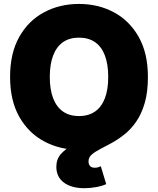

<svg xmlns="http://www.w3.org/2000/svg" viewBox="-20 -758 811 985"><path d="M385.3 10.3Q286.1 10.3 205.8 -33Q125.5 -76.2 78.6 -159.4Q31.7 -242.7 31.7 -363.3Q31.7 -484.9 78.6 -568.4Q125.5 -651.9 205.8 -694.8Q286.1 -737.8 385.3 -737.8Q484.4 -737.8 564.5 -694.8Q644.5 -651.9 691.7 -568.4Q738.8 -484.9 738.8 -363.3Q738.8 -242.2 691.7 -158.9Q644.5 -75.7 564.5 -32.7Q484.4 10.3 385.3 10.3ZM385.3 -162.6Q434.1 -162.6 467.5 -185.8Q501 -209 518.1 -253.9Q535.2 -298.8 535.2 -363.3Q535.2 -428.2 518.1 -473.4Q501 -518.6 467.5 -541.7Q434.1 -564.9 385.3 -564.9Q336.4 -564.9 303.2 -541.7Q270 -518.6 252.7 -473.4Q235.4 -428.2 235.4 -363.3Q235.4 -298.8 252.7 -253.9Q270 -209 303.2 -185.8Q336.4 -162.6 385.3 -162.6ZM413.6 207.5Q346.2 207.5 307.6 178.5Q269 149.4 269 97.7Q269 59.1 292 32.7Q314.9 6.3 352.8 -13.2Q390.6 -32.7 435.8 -51.8Q481 -70.8 525.9 -94.5Q570.8 -118.2 608.4 -152.6Q646 -187 669.2 -238Q692.4 -289.1 692.4 -363.3H738.8Q738.8 -284.7 722.2 -228.5Q705.6 -172.4 678.5 -133.5Q651.4 -94.7 618.9 -68.8Q586.4 -43 554 -25.1Q521.5 -7.3 494.4 6.6Q467.3 20.5 450.7 34.9Q434.1 49.3 434.1 69.8Q434.1 85.4 442.4 94Q450.7 102.5 466.3 102.5Q474.1 102.5 481.7 100.6Q489.3 98.6 497.1 94.7L524.9 186.5Q504.4 196.3 473.1 201.9Q441.9 207.5 413.6 207.5Z"/></svg>

Font: Inter 17pt Black
Style: Regular
Weight: 900
Version: Version 4.001;git-66647c0bb